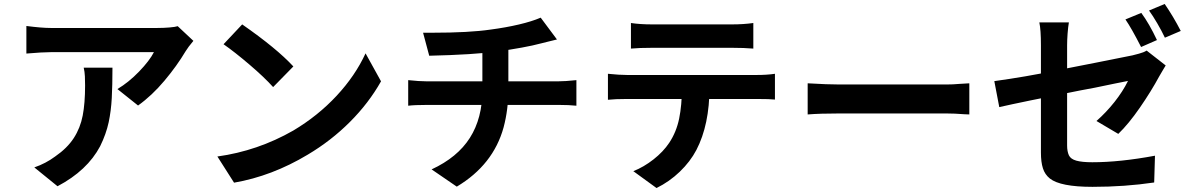

<svg xmlns="http://www.w3.org/2000/svg" viewBox="-20 -883 6000 968"><path d="M916 -625Q872 -551 809 -476Q746 -401 676 -351L572 -434Q629 -468 681.5 -522.5Q734 -577 756 -620H546H447H355H280H235Q195 -620 113 -613V-752Q191 -742 235 -742H457H560H656H732H774Q805 -742 834.5 -744.5Q864 -747 876 -751L955 -677Q928 -645 916 -625ZM528 -267Q515 -207 485 -146Q420 -23 270 56L153 -39Q211 -59 258 -94Q319 -136 352 -187Q385 -238 397 -300.5Q409 -363 409 -452Q409 -475 408 -498Q407 -521 402 -542H547Q547 -453 543.5 -388.5Q540 -324 528 -267Z M1459 -548 1357 -444Q1312 -494 1237.5 -557.5Q1163 -621 1107 -660L1201 -760Q1375 -639 1459 -548ZM1459 -225Q1583 -299 1677 -400Q1771 -501 1823 -614L1901 -473Q1839 -363 1744 -268Q1649 -173 1531 -103Q1351 5 1160 38L1076 -94Q1279 -122 1459 -225Z M2160 -718Q2346 -718 2454 -734Q2530 -744 2596 -759.5Q2662 -775 2706 -794L2788 -684L2743 -673L2711 -665Q2666 -653 2610.5 -643Q2555 -633 2493 -624Q2366 -607 2144 -602L2113 -718ZM2412 -429V-635L2543 -650V-484V-446V-431Q2543 -331 2519 -241Q2467 -52 2283 58L2156 -29Q2286 -89 2349 -188Q2412 -287 2412 -429ZM2130 -473H2397H2525H2645H2741H2795Q2829 -473 2886 -479V-350Q2850 -354 2798 -354H2528H2399H2278H2183H2132Q2071 -354 2038 -350V-479Q2094 -473 2130 -473Z M3268 -760H3522H3613H3670Q3729 -760 3778 -767V-638Q3731 -642 3670 -642H3420H3329H3269Q3202 -642 3161 -638V-767Q3207 -760 3268 -760ZM3141 -505H3406H3533H3651H3745H3796Q3847 -505 3887 -511V-381Q3863 -384 3796 -384H3533H3406H3287H3193H3141Q3082 -384 3045 -380V-511Q3103 -505 3141 -505ZM3491 -127Q3460 -68 3407.5 -17.5Q3355 33 3290 65L3173 -20Q3226 -41 3275 -79.5Q3324 -118 3354 -163Q3390 -217 3404 -285Q3418 -353 3418 -441L3557 -442Q3557 -254 3491 -127Z M4213 -457H4446H4538H4625H4699H4750Q4785 -457 4816 -460L4867 -463V-306L4842 -307Q4792 -311 4750 -311H4538H4445H4355H4275H4213Q4114 -311 4052 -306V-463Q4152 -457 4213 -457Z M5813 -681 5733 -646Q5684 -742 5654 -785L5734 -818Q5774 -764 5813 -681ZM5933 -727 5853 -693Q5837 -727 5814.5 -765.5Q5792 -804 5773 -830L5852 -863Q5896 -799 5933 -727ZM5228 -175V-264V-370V-479V-579V-655Q5228 -733 5220 -770H5369Q5365 -748 5362.5 -714.5Q5360 -681 5360 -655V-585V-496V-399V-303V-217V-149Q5360 -120 5369 -100Q5378 -81 5406.5 -73Q5435 -65 5487 -65Q5626 -65 5803 -98L5799 37Q5651 59 5488 59Q5326 59 5273 17Q5248 -3 5238 -34.5Q5228 -66 5228 -114ZM5842 -528 5825 -499Q5784 -423 5727 -340.5Q5670 -258 5618 -208L5508 -273Q5557 -316 5599 -369Q5641 -422 5667 -475Q5639 -470 5602 -462Q5485 -437 5426 -427Q5127 -368 5018 -343L4993 -474Q5152 -496 5296 -526L5505 -567Q5505 -567 5690 -604Q5698 -606 5722.5 -612.5Q5747 -619 5761 -628L5857 -553Z"/></svg>

Font: Merged Yaku Han JP
Style: Bold
Weight: 700
Designer: Ryoko NISHIZUKA 西塚涼子 (kana, bopomofo & ideographs); Paul D. Hunt (Latin, Greek & Cyrillic); Sandoll Communications 산돌커뮤니
Foundry: Adobe
Version: Version 2.004